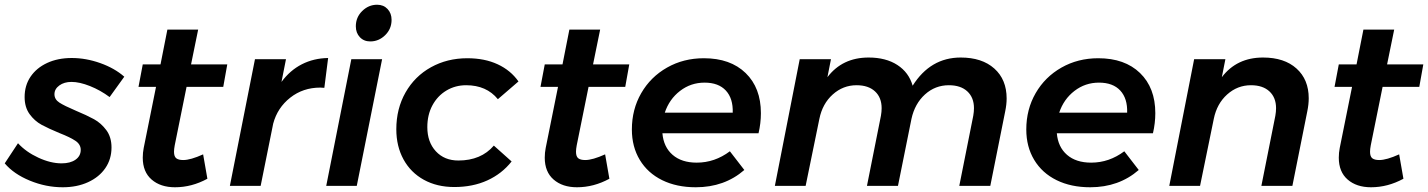

<svg xmlns="http://www.w3.org/2000/svg" viewBox="-34 -785 6032 811"><path d="M-14 -95 42 -180Q76 -143 128 -119Q180 -95 226 -95Q263 -95 285 -110.5Q307 -126 307 -152Q307 -175 285 -190Q263 -205 217 -223Q171 -242 141.5 -258Q112 -274 91 -303Q70 -332 70 -375Q70 -424 95 -461Q120 -498 165 -519Q210 -540 269 -540Q329 -540 389.5 -518.5Q450 -497 491 -461L429 -375Q390 -404 346 -421.5Q302 -439 268 -439Q237 -439 216.5 -424Q196 -409 196 -387Q196 -365 217 -351.5Q238 -338 285 -318Q333 -298 363 -281.5Q393 -265 415 -235.5Q437 -206 437 -162Q437 -113 411 -75Q385 -37 338 -15.5Q291 6 231 6Q160 6 92 -22Q24 -50 -14 -95Z M704 -171Q701 -155 701 -144Q701 -124 710.5 -116.5Q720 -109 740 -109Q771 -109 824 -133L842 -30Q776 6 705 6Q644 6 606.5 -26.5Q569 -59 569 -119Q569 -140 573 -160L625 -418H551L569 -513H644L673 -660H803L773 -513H926L909 -418H754Z M1352 -540 1336 -414 1319 -415Q1246 -415 1192 -372.5Q1138 -330 1120 -263L1067 0H937L1043 -535H1174L1155 -439Q1191 -488 1241 -513.5Q1291 -539 1352 -540Z M1580 -535 1473 0H1344L1450 -535ZM1620 -701Q1620 -663 1593 -636.5Q1566 -610 1530 -610Q1503 -610 1486 -628Q1469 -646 1469 -674Q1469 -712 1496 -738.5Q1523 -765 1559 -765Q1586 -765 1603 -747Q1620 -729 1620 -701Z M1640 -239Q1640 -326 1679 -394.5Q1718 -463 1786.5 -501Q1855 -539 1940 -539Q2013 -539 2068 -513.5Q2123 -488 2156 -441L2069 -366Q2021 -425 1935 -425Q1889 -425 1851.5 -402.5Q1814 -380 1792.5 -340Q1771 -300 1771 -248Q1771 -185 1807 -146Q1843 -107 1902 -107Q1998 -107 2052 -170L2127 -103Q2086 -51 2024.5 -23Q1963 5 1885 5Q1812 5 1756.5 -25.5Q1701 -56 1670.5 -111.5Q1640 -167 1640 -239Z M2402 -171Q2399 -155 2399 -144Q2399 -124 2408.5 -116.5Q2418 -109 2438 -109Q2469 -109 2522 -133L2540 -30Q2474 6 2403 6Q2342 6 2304.5 -26.5Q2267 -59 2267 -119Q2267 -140 2271 -160L2323 -418H2249L2267 -513H2342L2371 -660H2501L2471 -513H2624L2607 -418H2452Z M3180 -307Q3180 -265 3170 -222H2764Q2769 -164 2807 -131Q2845 -98 2909 -98Q2985 -98 3049 -146L3110 -67Q3026 6 2905 6Q2824 6 2763 -24Q2702 -54 2668.5 -109.5Q2635 -165 2635 -238Q2635 -323 2674.5 -391.5Q2714 -460 2783.5 -499.5Q2853 -539 2939 -539Q3051 -539 3115.5 -476.5Q3180 -414 3180 -307ZM2942 -436Q2884 -436 2838.5 -401Q2793 -366 2774 -309H3061Q3063 -369 3032 -402.5Q3001 -436 2942 -436Z M4218 -369Q4218 -344 4212 -315L4149 0H4018L4077 -296Q4080 -313 4080 -328Q4080 -373 4052 -399Q4024 -425 3974 -425Q3916 -425 3873 -386Q3830 -347 3816 -283L3759 0H3628L3687 -296Q3690 -313 3690 -328Q3690 -373 3662 -399Q3634 -425 3584 -425Q3527 -425 3483.5 -386Q3440 -347 3427 -283L3369 0H3239L3344 -535H3476L3461 -459Q3524 -542 3635 -542Q3708 -542 3756.5 -510.5Q3805 -479 3821 -423Q3896 -542 4024 -542Q4114 -542 4166 -495.5Q4218 -449 4218 -369Z M4846 -307Q4846 -265 4836 -222H4430Q4435 -164 4473 -131Q4511 -98 4575 -98Q4651 -98 4715 -146L4776 -67Q4692 6 4571 6Q4490 6 4429 -24Q4368 -54 4334.5 -109.5Q4301 -165 4301 -238Q4301 -323 4340.5 -391.5Q4380 -460 4449.5 -499.5Q4519 -539 4605 -539Q4717 -539 4781.5 -476.5Q4846 -414 4846 -307ZM4608 -436Q4550 -436 4504.5 -401Q4459 -366 4440 -309H4727Q4729 -369 4698 -402.5Q4667 -436 4608 -436Z M5494 -370Q5494 -344 5488 -315L5425 0H5294L5353 -296Q5356 -313 5356 -328Q5356 -373 5328 -399Q5300 -425 5250 -425Q5193 -425 5149.5 -386Q5106 -347 5093 -283L5035 0H4905L5010 -535H5142L5127 -459Q5190 -542 5301 -542Q5391 -542 5442.5 -495.5Q5494 -449 5494 -370Z M5756 -171Q5753 -155 5753 -144Q5753 -124 5762.5 -116.5Q5772 -109 5792 -109Q5823 -109 5876 -133L5894 -30Q5828 6 5757 6Q5696 6 5658.5 -26.5Q5621 -59 5621 -119Q5621 -140 5625 -160L5677 -418H5603L5621 -513H5696L5725 -660H5855L5825 -513H5978L5961 -418H5806Z"/></svg>

Font: Gontserrat Medium
Style: Italic
Weight: 500
Italic angle: -11.3°
Designer: Julieta Ulanovsky
Foundry: Julieta Ulanovsky
Version: Version 6.001